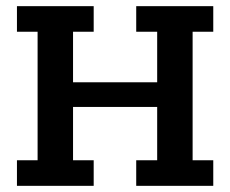

<svg xmlns="http://www.w3.org/2000/svg" viewBox="-20 -603 747 623"><path d="M35 0V-83H102V-500H35V-583H284V-500H217V-336H490V-500H422V-583H672V-500H605V-83H672V0H422V-83H490V-256H217V-83H284V0Z"/></svg>

Font: Rokkitt SemiBold SemiBold
Style: Regular
Weight: 600
Version: Version 3.103